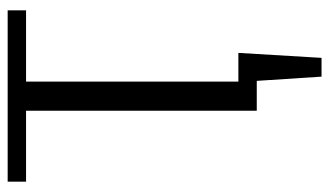

<svg xmlns="http://www.w3.org/2000/svg" viewBox="-199 -491 859 501"><g transform="rotate(-90 230.5 -240.5)"><path d="M281 169 270 0H192V-602H7V-650H454V-602H268V-48H343L330 169Z"/></g></svg>

Font: Arsenal SC
Style: Regular
Weight: 400
Designer: Andrij Shevchenko
Foundry: Stairsfor
Version: Version 2.001; ttfautohint (v1.8.4.7-5d5b)